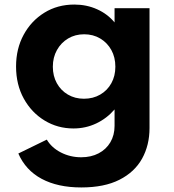

<svg xmlns="http://www.w3.org/2000/svg" viewBox="-20 -548 766 843"><path d="M337 275Q233.5 275 163 237.2Q92.5 199.5 60.5 126L185.5 65Q206.5 100.5 247.5 121.5Q288.5 142.5 336.5 142.5Q380 142.5 413 125.2Q446 108 464.5 76.8Q483 45.5 483 4.5V-67.5Q449 -28 402.5 -6Q356 16 302.5 16Q233 16 175.8 -18.8Q118.5 -53.5 84.5 -115Q50.5 -176.5 50.5 -256Q50.5 -334 83.8 -395.2Q117 -456.5 174.8 -492.2Q232.5 -528 306.5 -528Q360.5 -528 406.5 -507.2Q452.5 -486.5 483 -449.5V-512H636.5V14Q636.5 89.5 603.8 148.5Q571 207.5 504.5 241.2Q438 275 337 275ZM348.5 -114.5Q389 -114.5 420.2 -132.8Q451.5 -151 469 -182.8Q486.5 -214.5 486.5 -255Q486.5 -296.5 468.8 -328.5Q451 -360.5 420 -379Q389 -397.5 349.5 -397.5Q310 -397.5 279 -379Q248 -360.5 230 -328.2Q212 -296 212 -255Q212 -214.5 229.5 -182.8Q247 -151 278 -132.8Q309 -114.5 348.5 -114.5Z"/></svg>

Font: Spartan Thin
Style: Bold
Weight: 700
Version: Version 1.004